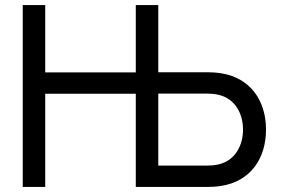

<svg xmlns="http://www.w3.org/2000/svg" viewBox="-20 -740 1113 760"><path d="M855 -450C836.5 -453 815.5 -454 802 -454H606.5V-720H517.5V-453.5H159V-720H70V0H159V-369H517.5V0H802C816 0 836.5 -1 855 -4C971.5 -22 1033 -112.5 1033 -227C1033 -341.5 971 -432 855 -450ZM844 -89C829 -85.5 811.5 -84.5 799 -84.5H606.5V-369.5H799C811.5 -369.5 829 -368.5 844 -365C913 -349.5 942 -287 942 -227C942 -167 913 -104.5 844 -89Z"/></svg>

Font: Hauora Medium
Style: Regular
Weight: 500
Designer: Wayne Shih
Foundry: WCYS
Version: Version 1.001;hotconv 1.0.109;makeotfexe 2.5.65596